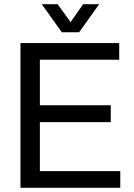

<svg xmlns="http://www.w3.org/2000/svg" viewBox="-20 -890 636 910"><path d="M77 0V-686H545V-607H169V-391H505V-311H169V-79H550V0ZM178 -870H253L335 -757L294 -756L374 -870H450L355 -737H273Z"/></svg>

Font: Archivo SemiCondensed
Style: Regular
Weight: 400
Width: 4
Designer: Hector Gatti
Foundry: Omnibus-Type
Version: Version 2.001